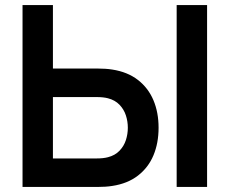

<svg xmlns="http://www.w3.org/2000/svg" viewBox="-20 -740 910 760"><path d="M69.2 0V-720H189.5V-468.7H366.7Q399.1 -468.7 424.3 -464.7Q484.9 -455.4 525.9 -423.6Q566.9 -391.8 587.3 -343.4Q607.7 -295 607.7 -234.3Q607.7 -173.7 587.5 -125.3Q567.3 -76.9 526.3 -45.1Q485.3 -13.2 424.3 -4Q399.1 0 366.7 0ZM361.7 -112.8Q389.2 -112.8 407.3 -117.7Q435.3 -124.8 453 -143.3Q470.7 -161.8 478.3 -185.5Q486 -209.2 486 -234.3Q486 -259.5 478.3 -283.2Q470.7 -306.9 453 -325.4Q435.3 -343.8 407.3 -351Q389.2 -355.8 361.7 -355.8H189.5V-112.8ZM679.3 0V-720H799.7V0Z"/></svg>

Font: Manrope
Style: Regular
Weight: 400
Designer: Mikhail Sharanda
Foundry: Mikhail Sharanda
Version: Version 4.503